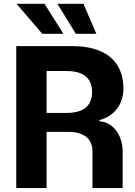

<svg xmlns="http://www.w3.org/2000/svg" viewBox="-20 -964 692 984"><path d="M63.3 -727.5H351Q434.3 -727.5 492.6 -702.8Q551 -678.1 581.7 -629.3Q612.5 -580.6 612.5 -508.9Q612.5 -474.4 599.7 -442Q586.9 -409.7 559.4 -384.7Q531.8 -359.7 489.7 -348.5V-342.7Q529.8 -338.6 556.5 -315.1Q583.3 -291.7 595.9 -257.8Q608.6 -223.9 608.6 -188.6V0H453.9V-189Q453.9 -221.9 438.8 -244.1Q423.7 -266.4 396 -277.3Q368.4 -288.3 329.5 -288.3H218.8V0H63.3ZM321.3 -385.2Q364.9 -385.2 394 -397.4Q423 -409.6 437.5 -433.3Q452 -456.9 452 -491.6Q452 -527.5 437.5 -551.6Q423 -575.7 394 -587.8Q364.9 -600 320.9 -600H218.8V-385.2ZM274.3 -944.4H407.7L473.9 -790.7H368.8ZM64.9 -944.4H208.3L305 -790.7H196.8Z"/></svg>

Font: Intratopia Thin
Style: Regular
Weight: 100
Designer: Rasmus Andersson
Foundry: rsms
Version: Version 3.000;Glyphs 3.2.3 (3260)